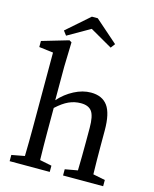

<svg xmlns="http://www.w3.org/2000/svg" viewBox="-131 -986 862 1073"><g transform="rotate(15 300.5 -449.5)"><path d="M371 -488Q436 -488 467.5 -445Q499 -402 499 -303V-210Q499 -175 499.5 -131.5Q500 -88 501 -50L571 -36V0H339V-36L412 -49Q413 -87 413.5 -131Q414 -175 414 -210V-295Q414 -364 395 -390Q376 -416 332 -416Q295 -416 262 -401Q229 -386 191 -351V-210Q191 -177 191.5 -132.5Q192 -88 193 -50L262 -36V0H30V-36L105 -50Q106 -88 106.5 -132.5Q107 -177 107 -210V-649L25 -659V-694L178 -739L192 -731L188 -589V-395Q225 -437 274 -462.5Q323 -488 371 -488ZM299 -899 430 -784 411 -759 282 -833 153 -759 134 -784 265 -899Z"/></g></svg>

Font: Source Serif Pro
Style: Regular
Weight: 400
Designer: Frank Grießhammer
Foundry: Adobe Systems Incorporated
Version: Version 2.000;PS 1.000;hotconv 16.6.51;makeotf.lib2.5.65220